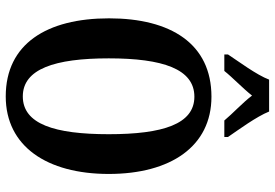

<svg xmlns="http://www.w3.org/2000/svg" viewBox="-168 -804 981 686"><g transform="rotate(90 323.0 -460.5)"><path d="M174 -784V-771H233C255 -799 296 -838 321 -870C345 -838 387 -799 410 -771H469V-784C443 -822 396 -886 378 -931H264C247 -886 199 -822 174 -784ZM324 10C502 10 601 -137 601 -358C601 -580 502 -725 325 -725C136 -725 45 -580 45 -359C45 -137 136 10 324 10ZM324 -51C226 -51 188 -165 188 -358C188 -551 226 -664 325 -664C423 -664 459 -551 459 -358C459 -165 423 -51 324 -51Z"/></g></svg>

Font: Noto Serif Tamil ExtraCondensed
Style: Bold Italic
Weight: 700
Width: 2
Italic angle: -12°
Designer: Indian Type Foundry, Tom Grace, and the Monotype Design Team
Foundry: Monotype Imaging Inc.
Version: Version 2.003